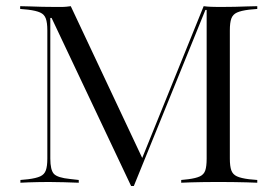

<svg xmlns="http://www.w3.org/2000/svg" viewBox="-20 -591 896 621"><path d="M404 10.5 146.8 -533.1H142.7V-78.2Q142.7 -41.1 154.4 -28.6Q166.1 -16.1 206.5 -12.1L234.7 -8.9V0Q212.9 -0.8 186.3 -1.6Q159.7 -2.4 137.9 -2.4Q119.4 -2.4 102.8 -2Q86.3 -1.6 72.2 -1.2Q58.1 -0.8 46 0V-8.9L71 -11.3Q96.8 -14.5 110.1 -20.6Q123.4 -26.6 128.2 -39.9Q133.1 -53.2 133.1 -78.2V-492.7Q133.1 -517.7 128.2 -531Q123.4 -544.4 110.1 -550.4Q96.8 -556.5 71 -559.7L45.2 -562.1V-571Q60.5 -571 78.2 -570.2Q96 -569.4 116.9 -569Q137.9 -568.5 162.1 -568.5H176.6Q187.1 -568.5 195.6 -569.4Q204 -570.2 208.9 -571L443.5 -72.6L436.3 -71L638.7 -571Q650.8 -569.4 662.9 -569Q675 -568.5 686.3 -568.5H694.4Q718.5 -568.5 739.5 -569Q760.5 -569.4 778.6 -570.2Q796.8 -571 812.1 -571V-562.1L785.5 -559.7Q759.7 -556.5 746.4 -550.4Q733.1 -544.4 728.2 -531Q723.4 -517.7 723.4 -492.7V-78.2Q723.4 -53.2 728.2 -39.9Q733.1 -26.6 746.4 -20.6Q759.7 -14.5 785.5 -11.3L812.1 -8.9V0Q796.8 -0.8 778.6 -1.2Q760.5 -1.6 739.5 -2Q718.5 -2.4 694.4 -2.4H686.3H678.2Q654.8 -2.4 634.7 -2Q614.5 -1.6 597.6 -1.2Q580.6 -0.8 566.1 0V-8.9L588.7 -11.3Q613.7 -14.5 626.6 -20.6Q639.5 -26.6 644 -39.9Q648.4 -53.2 648.4 -78.2V-558.9H644.4L412.9 10.5Z"/></svg>

Font: Playfair 144pt SemiExpanded Light
Style: Regular
Weight: 300
Width: 6
Designer: Claus Eggers Sørensen
Foundry: Claus Eggers Sørensen
Version: Version 2.203